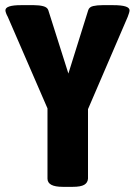

<svg xmlns="http://www.w3.org/2000/svg" viewBox="-20 -722 524 744"><path d="M223 2Q164 2 164 -30V-302L10 -657Q6 -664 3.5 -671Q1 -678 1 -682Q1 -702 61 -702H112Q132 -702 147.5 -698Q163 -694 167 -683L245 -437L322 -683Q326 -695 341 -698.5Q356 -702 377 -702H419Q482 -702 482 -682Q482 -678 480 -671.5Q478 -665 475 -657L321 -299V-30Q320 -14 306.5 -6Q293 2 262 2Z"/></svg>

Font: Asap Condensed VF Beta
Style: Regular
Weight: 400
Designer: Pablo Cosgaya
Foundry: Omnibus-Type
Version: Version 1.008